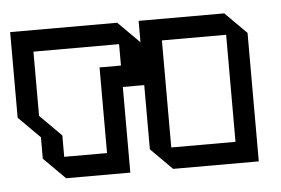

<svg xmlns="http://www.w3.org/2000/svg" viewBox="-34 -764 588 402"><g transform="rotate(-5 259.5 -562.5)"><path d="M450 -450V-675H315V-450ZM180 -450V-630H225V-675H45V-540L90 -495V-450ZM90 -405 45 -450V-495L0 -540V-720H225L270 -675V-720H450L495 -675V-405H315L270 -450V-585H225V-405Z"/></g></svg>

Font: Rubik Iso
Style: Regular
Weight: 400
Designer: Hubert and Fischer, NaN
Foundry: Hubert and Fischer, NaN
Version: Version 2.200